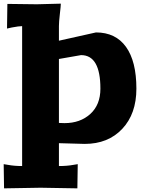

<svg xmlns="http://www.w3.org/2000/svg" viewBox="-20 -781 780 1042"><path d="M299.8 -640.1V-560.1L501 -605Q607.4 -605 663.8 -526.6Q720.2 -448.2 720.2 -299.8Q720.2 -163.1 643.3 -81.5Q566.4 0 439.9 0L299.8 -3.9V120.1Q344.2 120.1 377.9 113.8L401.9 109.9L399.9 241.2L200.2 237.8L2 241.2L0 109.9L23.9 113.8Q57.6 120.1 100.1 120.1V-639.2Q83 -639.2 43.9 -631.8L18.1 -626L20 -759.8L180.2 -757.8L310.1 -761.2Q310.1 -749.5 304.9 -705.6Q299.8 -661.6 299.8 -640.1ZM524.9 -299.8Q524.9 -481.9 419.9 -481.9L299.8 -460.9V-113.8L330.1 -112.8Q415.5 -112.8 470.2 -162.6Q524.9 -212.4 524.9 -299.8Z"/></svg>

Font: Zantroke
Style: Regular
Weight: 500
Foundry: gluk
Version: Version 0.36